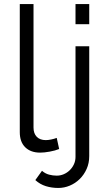

<svg xmlns="http://www.w3.org/2000/svg" viewBox="-20 -750 537 951"><path d="M269 181Q236 181 207 172Q178 163 155 142L188 96Q204 110 223 115Q242 120 261 120Q279 120 295.5 113Q312 106 325 93.5Q338 81 346 64Q354 47 354 27V-521H422V23Q422 58 409 87Q396 116 374.5 137Q353 158 325.5 169.5Q298 181 269 181ZM354 -630V-730H422V-630ZM78 -730H146V-118Q146 -89 162 -72.5Q178 -56 207 -56Q218 -56 233 -59Q248 -62 261 -67L273 -12Q254 -4 226.5 1Q199 6 179 6Q132 6 105 -20.5Q78 -47 78 -95Z"/></svg>

Font: IngvarSans
Style: Regular
Weight: 400
Version: Version 1.000